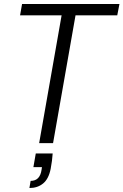

<svg xmlns="http://www.w3.org/2000/svg" viewBox="-20 -720 621 966"><path d="M177 0 290 -643H81L91 -700H581L570 -643H360L247 0ZM128 226 134 190Q158 190 171.5 176Q185 162 189 135L191 121H148L160 52H245Q244 70 241.5 88.5Q239 107 235 129Q225 180 197 203Q169 226 128 226Z"/></svg>

Font: DM Sans 36pt Light
Style: Italic
Weight: 300
Italic angle: -10°
Designer: Colophon Foundry, Jonny Pinhorn
Foundry: Colophon Foundry
Version: Version 4.004;gftools[0.9.30]